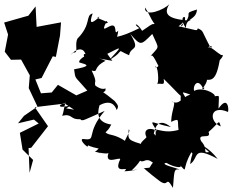

<svg xmlns="http://www.w3.org/2000/svg" viewBox="-24 -790 1123 928"><path d="M485 -351C489 -380 487 -341 437 -376C429 -401 450 -384 419 -449C456 -439 420 -462 486 -496C455 -512 418 -512 519 -496C464 -568 474 -580 483 -524C562 -563 576 -577 504 -500C589 -548 527 -555 600 -523C608 -570 658 -539 606 -626C657 -567 656 -570 712 -626C748 -544 749 -575 692 -505C714 -531 709 -534 751 -454C735 -499 752 -458 725 -466C739 -485 747 -384 734 -383C753 -392 775 -369 767 -409C863 -316 867 -291 856 -370C837 -277 861 -263 892 -257C878 -344 826 -356 896 -333C846 -316 849 -283 806 -298C833 -299 806 -268 803 -201C848 -222 832 -207 839 -162C792 -150 771 -155 730 -164C721 -111 748 -131 705 -153C724 -157 670 -186 717 -129C724 -183 744 -222 802 -176C695 -198 695 -225 742 -143C735 -173 660 -181 683 -129C693 -125 619 -85 685 -87C588 -113 595 -115 598 -164C615 -160 559 -91 587 -105C524 -147 507 -132 486 -150C509 -172 506 -177 514 -188C448 -198 444 -238 457 -281C509 -310 532 -283 540 -258C551 -277 547 -281 530 -302C512 -314 447 -379 436 -341L463 -334ZM318 -281C259 -264 248 -281 294 -294C287 -291 282 -224 273 -230C330 -243 311 -211 364 -214C374 -202 377 -208 482 -254C386 -142 448 -109 381 -118C344 -123 426 -46 394 -103C388 -101 378 -88 453 -72C424 -40 426 -71 477 -41C414 -71 519 -25 507 -67C467 19 557 -36 557 -20C518 62 611 6 577 38C621 36 667 24 613 33C686 -35 654 -57 653 -13C674 -1 679 -32 715 -4C690 28 712 18 672 23C658 12 701 50 741 80C797 125 772 51 812 118C819 35 816 24 844 30C833 22 743 4 780 -3C816 19 863 25 846 8C886 50 852 29 901 -54C912 -44 903 -53 895 3C939 -25 902 -90 1028 -22C987 -76 923 -108 987 -55C951 -49 986 -66 948 -108C926 -152 1001 -112 984 -152C1039 -200 1032 -215 1043 -179C985 -201 988 -287 1078 -249C1083 -262 1077 -331 1032 -265C1034 -347 1043 -323 998 -324C1049 -314 970 -378 914 -351C907 -374 930 -414 955 -368C950 -345 974 -372 958 -365C1000 -427 960 -415 939 -409C989 -406 1017 -378 1038 -499C1000 -462 1077 -531 1045 -524C1002 -551 984 -583 969 -541C992 -590 1013 -552 992 -563C948 -645 962 -639 932 -653C926 -638 935 -643 839 -663C916 -720 822 -729 875 -654C872 -704 925 -692 928 -744C856 -722 911 -733 870 -680C872 -711 868 -699 863 -688C857 -635 827 -680 899 -690C770 -697 771 -730 794 -770C774 -745 671 -702 677 -754C713 -702 717 -639 773 -679C698 -686 700 -657 759 -630C709 -686 733 -687 663 -641C635 -687 618 -673 650 -654C595 -627 571 -619 542 -612C557 -677 535 -604 533 -651C526 -701 455 -610 487 -678C519 -712 430 -651 499 -681C474 -694 428 -706 457 -709C415 -670 406 -676 424 -725C387 -716 420 -674 351 -604C334 -574 359 -532 330 -536C290 -494 381 -613 395 -504C427 -520 345 -558 401 -490C426 -556 347 -499 360 -488C396 -478 423 -471 334 -455C342 -403 333 -428 398 -352L345 -329L256 -380L226 -343L174 -339L147 -406L177 -413L231 -518L246 -515L266 -618L271 -682L153 -660L148 -759L113 -714L91 -708L-4 -681L15 -623L-1 -540L29 -501L78 -502L120 -426L115 -364L157 -275L92 -230L63 -194L140 -212L163 -193L72 -148L85 -67L136 -17L119 45L114 -74L127 -76L208 -180L144 -272L285 -289V-292L334 -260L296 -266Z"/></svg>

Font: Hussar Lance
Style: Regular
Weight: 700
Foundry: Cannot Into Space Fonts, PlusOne Fonts
Version: Version 2.27